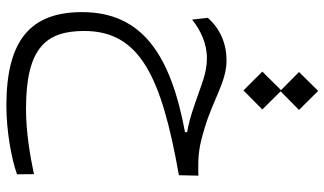

<svg xmlns="http://www.w3.org/2000/svg" viewBox="-236 -516 1057 626"><g transform="rotate(90 293.0 -203.5)"><path d="M324.7 304.7C403.8 304.7 496.1 289.1 548.8 270L548.3 214.8C490.2 227.1 412.1 240.7 335.9 240.7C135.7 240.7 81.5 175.3 81.5 50.8C81.5 -131.3 231.9 -201.2 551.8 -257.8L553.2 -321.3C482.9 -319.3 457.5 -323.7 396 -342.3C306.2 -369.1 246.6 -413.1 177.7 -413.1C123.5 -413.1 75.2 -393.1 38.6 -352.1L44.4 -300.8C78.6 -328.1 121.6 -349.1 170.4 -349.1C221.7 -349.1 259.3 -329.6 318.4 -310.1C365.7 -293.9 385.3 -289.1 411.6 -284.7V-277.8C163.1 -231.4 20 -140.6 20 58.1C20 225.6 111.3 304.7 324.7 304.7ZM275.4 -468.3 337.4 -529.8 278.3 -589.4 338.9 -649.4 276.9 -711.9 215.3 -649.4 274.4 -590.8 213.9 -529.8Z"/></g></svg>

Font: Cascadia Code Light
Style: Regular
Weight: 300
Monospace: yes
Designer: Aaron Bell
Foundry: Saja Typeworks
Version: Version 2404.023